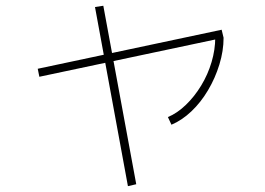

<svg xmlns="http://www.w3.org/2000/svg" viewBox="-20 -640 920 667"><path d="M116.7 -373.3 111.1 -401.1 750 -536.7 756.7 -508.9ZM424.4 6.7 310 -615.6 338.9 -620 453.3 0ZM563.3 -233.3Q595.6 -246.7 625.6 -275.6Q655.6 -304.4 678.9 -342.8Q702.2 -381.1 715 -424.4Q727.8 -467.8 727.8 -510L756.7 -508.9Q756.7 -463.3 742.2 -416.1Q727.8 -368.9 702.8 -326.7Q677.8 -284.4 645 -253.3Q612.2 -222.2 575.6 -206.7Z"/></svg>

Font: Paperlogy 1 Thin
Style: Regular
Weight: 250
Designer: redesigned by Lee Juim, glyphs from Gmarket Sans & Montserrat
Foundry: PT&
Version: Version 1.001